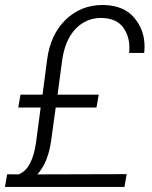

<svg xmlns="http://www.w3.org/2000/svg" viewBox="-25 -741 604 761"><path d="M357.4 -314.9 366.2 -365.7H203.1L221.2 -500.5C228.5 -554.7 246.1 -596.2 273.9 -626C302.2 -655.3 335.9 -669.9 375 -669.9C376.5 -669.9 377.4 -669.9 378.9 -669.9C417.5 -668.5 445.3 -656.2 462.4 -633.3C479.5 -609.9 487.8 -583 487.8 -552.7C487.8 -545.9 487.8 -538.6 486.8 -531.2H546.4C547.4 -540 547.9 -548.3 547.9 -556.6C547.9 -600.6 534.2 -638.7 506.8 -670.9C480 -703.1 439.5 -719.7 386.2 -721.2C384.3 -721.2 382.3 -721.2 380.9 -721.2C324.2 -721.2 275.9 -701.7 235.4 -663.1C194.8 -624 170.4 -570.8 161.6 -503.4L143.6 -365.7H56.2L47.4 -314.9H136.2L118.2 -179.2C108.4 -106.4 85 -63.5 48.3 -49.8L3.4 -50.3L-5.4 0H468.3L477.1 -50.8L123 -49.8C151.9 -81.5 169.9 -126.5 177.7 -183.6L195.8 -314.9Z"/></svg>

Font: Roboto Light
Style: Italic
Weight: 300
Italic angle: -12°
Designer: Google
Version: Version 2.137; 2017